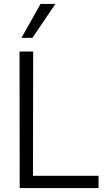

<svg xmlns="http://www.w3.org/2000/svg" viewBox="-20 -964 567 984"><path d="M149 -63H485V0H81L80 -700H150ZM90 -770 188 -944H264L146 -770Z"/></svg>

Font: Lopes Sans Light
Style: Regular
Weight: 300
Designer: Gabriel Lam, Diego Maldonado
Foundry: TypeRant, Foresti Design
Version: Version 4.000